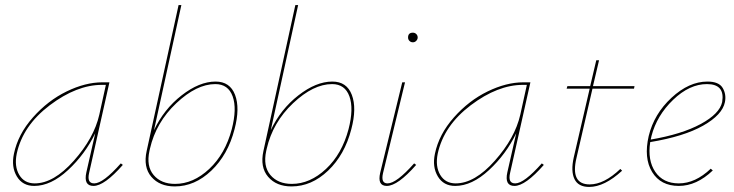

<svg xmlns="http://www.w3.org/2000/svg" viewBox="-20 -731 2899 758"><path d="M457 -86 465 -80Q392 3 349 3Q309 3 321 -51L356 -205Q316 -122 248.5 -59.5Q181 3 115 3Q69 3 46.5 -34.5Q24 -72 35 -124Q51 -201 110 -267.5Q169 -334 243 -370Q317 -406 384 -406H412L332 -49Q322 -7 352 -7Q387 -7 457 -86ZM117 -7Q192 -7 271.5 -96.5Q351 -186 372 -278L398 -396H383Q283 -396 176.5 -315.5Q70 -235 46 -124Q36 -74 56 -40.5Q76 -7 117 -7Z M831 -409Q888 -409 908 -356.5Q928 -304 906 -221Q880 -120 814.5 -57.5Q749 5 670 5Q610 5 577.5 -33Q545 -71 559 -135L685 -711H696L588 -217Q627 -300 697 -354.5Q767 -409 831 -409ZM895 -221Q916 -302 898.5 -350.5Q881 -399 830 -399Q756 -399 676 -323.5Q596 -248 572 -144L570 -135Q557 -75 586.5 -40Q616 -5 671 -5Q743 -5 806 -64Q869 -123 895 -221Z M1292 -409Q1349 -409 1369 -356.5Q1389 -304 1367 -221Q1341 -120 1275.5 -57.5Q1210 5 1131 5Q1071 5 1038.5 -33Q1006 -71 1020 -135L1146 -711H1157L1049 -217Q1088 -300 1158 -354.5Q1228 -409 1292 -409ZM1356 -221Q1377 -302 1359.5 -350.5Q1342 -399 1291 -399Q1217 -399 1137 -323.5Q1057 -248 1033 -144L1031 -135Q1018 -75 1047.5 -40Q1077 -5 1132 -5Q1204 -5 1267 -64Q1330 -123 1356 -221Z M1591 -583Q1591 -602 1610 -602Q1618 -602 1623.5 -596.5Q1629 -591 1629 -583Q1629 -576 1623.5 -570Q1618 -564 1610 -564Q1602 -564 1596.5 -569.5Q1591 -575 1591 -583ZM1507 3Q1469 3 1481 -49L1568 -406H1579L1492 -47Q1483 -7 1510 -7Q1545 -7 1615 -86L1623 -80Q1550 3 1507 3Z M2119 -86 2127 -80Q2054 3 2011 3Q1971 3 1983 -51L2018 -205Q1978 -122 1910.5 -59.5Q1843 3 1777 3Q1731 3 1708.5 -34.5Q1686 -72 1697 -124Q1713 -201 1772 -267.5Q1831 -334 1905 -370Q1979 -406 2046 -406H2074L1994 -49Q1984 -7 2014 -7Q2049 -7 2119 -86ZM1779 -7Q1854 -7 1933.5 -96.5Q2013 -186 2034 -278L2060 -396H2045Q1945 -396 1838.5 -315.5Q1732 -235 1708 -124Q1698 -74 1718 -40.5Q1738 -7 1779 -7Z M2319 -381 2256 -108Q2231 -3 2308 -3Q2365 -3 2429 -64L2436 -57Q2366 7 2306 7Q2263 7 2248 -24Q2233 -55 2245 -109L2308 -381H2217L2220 -391H2310L2334 -493H2345L2321 -391H2485L2483 -381Z M2773 -409Q2818 -409 2833 -384Q2848 -359 2842 -328Q2832 -278 2756 -235Q2680 -192 2547 -170Q2536 -98 2567 -52.5Q2598 -7 2660 -7Q2725 -7 2786 -65L2794 -58Q2730 3 2660 3Q2588 3 2554.5 -52Q2521 -107 2541 -194Q2562 -281 2631 -345Q2700 -409 2773 -409ZM2831 -328Q2843 -399 2771 -399Q2702 -399 2637.5 -337Q2573 -275 2552 -194L2549 -180Q2672 -201 2746.5 -241.5Q2821 -282 2831 -328Z"/></svg>

Font: EauTestInfant Hairline
Style: Italic
Weight: 250
Italic angle: -12°
Designer: Christian Thalmann (Catharsis Fonts)
Version: Version 0.001;PS 000.001;hotconv 1.0.88;makeotf.lib2.5.64775